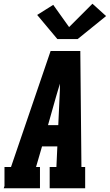

<svg xmlns="http://www.w3.org/2000/svg" viewBox="-35 -1008 588 1028"><path d="M-15 0 -11 -12V-114H24L236 -735H395L401 -114H421V0H231V-114H267L272 -224H190L158 -114H179V0ZM277 -338 284 -490Q285 -507 285.5 -524.5Q286 -542 286 -560Q281 -543 275.5 -525.5Q270 -508 265 -490L222 -338ZM381 -799H272L164 -928L250 -982L335 -863L460 -988L533 -922Z"/></svg>

Font: Iosevka Slab Heavy Oblique
Style: Regular
Weight: 900
Italic angle: -9°
Monospace: yes
Designer: Belleve Invis
Foundry: Belleve Invis
Version: Version 11.1.1; ttfautohint (v1.8.3)